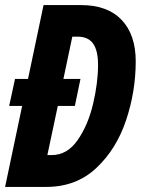

<svg xmlns="http://www.w3.org/2000/svg" viewBox="-23 -734 554 754"><path d="M510 -493Q510 -375 472 -261.5Q434 -148 355 -74Q276 0 159 0H-3L64 -318H13L36 -424H87L148 -714H296Q399 -714 454.5 -656Q510 -598 510 -493ZM362 -479Q362 -536 342.5 -563Q323 -590 282 -590H261L226 -424H293L271 -318H204L163 -125H180Q241 -125 282 -184Q323 -243 342.5 -326Q362 -409 362 -479Z"/></svg>

Font: Noto Sans Display Ex Bold Cond
Style: Italic
Weight: 800
Width: 3
Italic angle: -12°
Designer: Monotype Design team
Foundry: Monotype Imaging Inc.
Version: Version 1.000